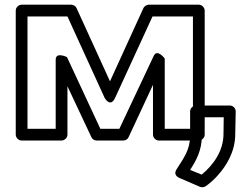

<svg xmlns="http://www.w3.org/2000/svg" viewBox="-20 -573 1053 817"><path d="M470 -157 629 -503H801V-25H681V-324C681 -324 649 -367 634 -335L488 -25H407L265 -330C265 -330 217 -354 217 -319V-25H97V-503H267L425 -157C425 -157 449 -112 470 -157ZM448 -227 306 -538C303 -546 293 -553 283 -553H72C61 -553 47 -543 47 -528V0C47 11 57 25 72 25H242C253 25 267 15 267 0V-206L369 11C372 18 381 25 391 25H504C514 25 523 20 527 11L631 -212V0C631 11 641 25 656 25H826C837 25 851 15 851 0V-528C851 -539 841 -553 826 -553H613C605 -553 594 -547 590 -538ZM838 170 789 150C814 111 839 68 839 4V-74H932L931 -3C931 71 885 132 838 170ZM731 148C717 170 736 181 743 184L831 222C839 225 849 224 856 219C874 206 891 191 906 174C944 132 981 72 981 -3L983 -99C983 -113 971 -124 958 -124H814C803 -124 789 -114 789 -99V4C789 66 761 100 731 148Z"/></svg>

Font: Asimov
Style: XWidOu
Weight: 500
Designer: Google
Version: Version 2.000980; 2014